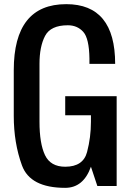

<svg xmlns="http://www.w3.org/2000/svg" viewBox="-20 -904 625 933"><path d="M296.9 8.8Q126.5 8.8 86.7 -100.3Q46.9 -209.5 46.9 -340.8V-562.5Q46.9 -883.8 301.8 -883.8Q539.6 -883.8 539.6 -593.8H414.6V-620.1Q413.1 -717.8 384.3 -749.5Q355.5 -781.2 309.6 -781.2Q226.1 -781.2 199 -729.5Q171.9 -677.7 171.9 -593.8V-312.5Q171.9 -206.5 198.7 -150.1Q225.6 -93.8 296.9 -93.8Q384.3 -93.8 403.1 -165.3Q421.9 -236.8 421.9 -312.5V-343.8H296.9V-436.5H546.9V0H453.1L421.9 -93.8Q385.3 8.8 296.9 8.8Z"/></svg>

Font: Oswald-Regular
Style: Regular
Weight: 400
Designer: vernon adams
Foundry: vernon adams
Version: Version 2.002; ttfautohint (v0.92.18-e454-dirty) -l 8 -r 50 